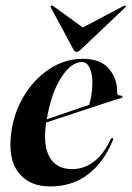

<svg xmlns="http://www.w3.org/2000/svg" viewBox="-20 -663 474 692"><path d="M386.5 -157Q354 -77.5 296.8 -34.2Q239.5 9 160.5 9Q86 9 47 -40.5Q8 -90 20.5 -184.5Q30 -257.5 66.8 -318Q103.5 -378.5 158.8 -414.8Q214 -451 279 -451Q342.5 -451 373 -414.8Q403.5 -378.5 402 -331Q401 -318.5 415.5 -318.5Q421 -318 421.5 -315Q422.5 -312 417 -310Q409.5 -308 379.5 -298.2Q349.5 -288.5 308 -274.8Q266.5 -261 223.5 -246.8Q180.5 -232.5 146.5 -221.5Q146 -218 145.5 -214.5Q135 -137 159.5 -95.2Q184 -53.5 240 -53.5Q282 -53.5 317.5 -79.8Q353 -106 378.5 -160.5Q382 -166.5 385.5 -165.5Q390 -164.5 386.5 -157ZM275 -439.5Q237 -439.5 201 -384.2Q165 -329 148.5 -233Q186.5 -246 230.8 -261.2Q275 -276.5 301 -285Q306 -299 309.2 -318.8Q312.5 -338.5 313 -364.5Q313 -398 303 -418.8Q293 -439.5 275 -439.5ZM272 -485Q262.5 -476 256 -476Q249 -476 244.5 -485L163.5 -635.5Q161 -640 164 -642.5Q167 -644.5 171.5 -641.5L278.5 -564L425.5 -641.5Q431.5 -644.5 433 -642.5Q435 -640.5 430.5 -635.5Z"/></svg>

Font: Fraunces 144pt S000 SemiBold
Style: Italic
Weight: 600
Italic angle: -16°
Version: Version 1.000; ttfautohint (v1.8.3)